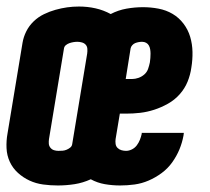

<svg xmlns="http://www.w3.org/2000/svg" viewBox="-23 -560 643 588"><path d="M154 8Q131 8 109 5Q87 2 67.5 -7Q48 -16 32 -30.5Q16 -45 7 -64.5Q-2 -84 -3 -106.5Q-4 -129 0 -151L46 -429Q49 -447 57.5 -464Q66 -481 80 -494.5Q94 -508 111.5 -516.5Q129 -525 147 -530Q165 -535 182.5 -537.5Q200 -540 219 -540Q245 -540 269.5 -534.5Q294 -529 316 -517Q339 -529 364.5 -533.5Q390 -538 415 -538Q439 -538 462.5 -533.5Q486 -529 505.5 -517.5Q525 -506 539 -487.5Q553 -469 559.5 -447Q566 -425 566.5 -401Q567 -377 563 -353Q560 -331 551.5 -310Q543 -289 527.5 -271.5Q512 -254 491.5 -242.5Q471 -231 449.5 -224Q428 -217 406.5 -214.5Q385 -212 363 -212H344L331 -134Q330 -127 331 -119.5Q332 -112 337 -107Q342 -102 349 -100Q356 -98 363 -98Q372 -98 381 -102.5Q390 -107 396 -115Q402 -123 405.5 -132Q409 -141 411 -150Q411 -151 411 -151.5Q411 -152 411 -153H540Q540 -151 539.5 -149Q539 -147 539 -145Q535 -123 526.5 -102.5Q518 -82 504.5 -63Q491 -44 472 -30Q453 -16 432 -7Q411 2 389 5Q367 8 345 8Q321 8 298 4Q275 0 255 -11Q231 0 205.5 4Q180 8 154 8ZM362 -318H381Q391 -318 401 -321.5Q411 -325 419 -332Q427 -339 430.5 -349Q434 -359 436 -369Q437 -376 437.5 -382.5Q438 -389 438 -395.5Q438 -402 437 -408.5Q436 -415 433 -420.5Q430 -426 424.5 -429Q419 -432 412 -432Q407 -432 401.5 -431Q396 -430 391 -428Q386 -426 382 -421.5Q378 -417 377 -412ZM156 -98Q163 -98 169 -98.5Q175 -99 181 -101.5Q187 -104 192 -108Q197 -112 198 -118L244 -396Q245 -403 244.5 -410.5Q244 -418 239.5 -423Q235 -428 228 -430Q221 -432 214 -432Q208 -432 202 -431Q196 -430 190 -428Q184 -426 179 -422Q174 -418 173 -412L127 -134Q126 -127 126.5 -120Q127 -113 131.5 -107.5Q136 -102 142.5 -100Q149 -98 156 -98Z"/></svg>

Font: Iosevka Slab Heavy Extended
Style: Italic
Weight: 900
Width: 7
Italic angle: -9°
Monospace: yes
Designer: Belleve Invis
Foundry: Belleve Invis
Version: Version 11.1.0; ttfautohint (v1.8.3)